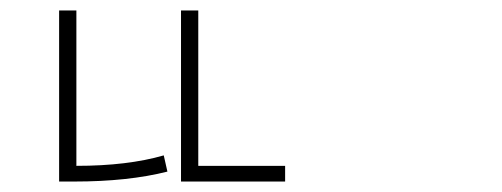

<svg xmlns="http://www.w3.org/2000/svg" viewBox="-20 -751 960 367"><path d="M126 -731V-434Q224 -434 293 -454L300 -423Q225 -404 122 -404H93V-731ZM359 -434H525V-404H326V-731H359Z"/></svg>

Font: Noto Sans Korean Thin
Style: Regular
Weight: 250
Designer: Ryoko NISHIZUKA  (kana & ideographs); Paul D. Hunt (Latin, Greek & Cyrillic); Wenlong ZHANG  (bopomofo); Sandoll Communi
Foundry: Adobe Systems Incorporated
Version: Version 1.0001;PS 1;hotconv 1.0.78;makeotf.lib2.5.61930